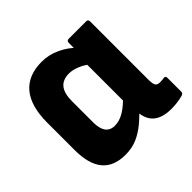

<svg xmlns="http://www.w3.org/2000/svg" viewBox="-134 -644 793 793"><g transform="rotate(-45 262.0 -247.5)"><path d="M177 11Q109 11 75.5 -29.5Q42 -70 42 -153V-311Q42 -408 83 -457Q124 -506 204 -506Q245 -506 283.5 -488Q322 -470 349 -442L341 -354Q319 -372 294.5 -382Q270 -392 249 -392Q213 -392 195 -370Q177 -348 177 -302V-178Q177 -142 190.5 -123.5Q204 -105 231 -105Q258 -105 285.5 -121.5Q313 -138 347 -174L356 -89Q332 -62 304.5 -39Q277 -16 246.5 -2.5Q216 11 177 11ZM445 11Q391 11 363.5 -14.5Q336 -40 336 -93V-115L328 -138V-403L338 -438V-482Q338 -494 350 -494H452Q463 -494 463 -482V-142Q463 -116 469 -108Q475 -100 490 -100Q496 -100 502 -100.5Q508 -101 514 -102Q524 -103 524 -92V-10Q524 0 510 3Q495 7 478 9Q461 11 445 11Z"/></g></svg>

Font: Sofia Sans Semi Condensed ExtraBold
Style: Regular
Weight: 800
Designer: Botio Nikoltchev, Ani Petrova
Foundry: lettersoup
Version: Version 4.100